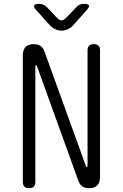

<svg xmlns="http://www.w3.org/2000/svg" viewBox="-20 -970 640 1000"><path d="M99 -682Q99 -711 113.5 -725.5Q128 -740 156 -740Q178 -740 191.5 -730.5Q205 -721 212 -701L427 -106Q428 -103 429 -101.5Q430 -100 432 -100Q434 -100 435 -101.5Q436 -103 436 -106V-708Q436 -724 444 -732Q452 -740 469 -740Q485 -740 493 -732Q501 -724 501 -708V-48Q501 -19 486.5 -4.5Q472 10 444 10Q422 10 408.5 0.5Q395 -9 388 -29L173 -624Q172 -627 171 -628.5Q170 -630 168 -630Q166 -630 165 -628.5Q164 -627 164 -624V-22Q164 -6 156 2Q148 10 131 10Q115 10 107 2Q99 -6 99 -22ZM185 -950Q196 -950 206 -945.5Q216 -941 224 -933L277 -877Q289 -864 300.5 -864Q312 -864 324 -877L379 -934Q386 -942 395.5 -946Q405 -950 417 -950Q439 -950 443 -942Q447 -934 431 -917L358 -835Q346 -823 329.5 -816.5Q313 -810 300 -810Q287 -810 271 -816.5Q255 -823 243 -835L170 -916Q154 -933 158 -941.5Q162 -950 185 -950Z"/></svg>

Font: Maple Mono ExtraLight
Style: Regular
Weight: 275
Monospace: yes
Designer: subframe7536
Version: Version 7.000